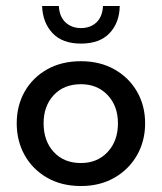

<svg xmlns="http://www.w3.org/2000/svg" viewBox="-20 -613 541 643"><path d="M251 10Q186 10 137.5 -18Q89 -46 62.5 -93.5Q36 -141 36 -200Q36 -259 62.5 -306Q89 -353 137.5 -380.5Q186 -408 251 -408Q315 -408 363.5 -380.5Q412 -353 439 -306Q466 -259 466 -200Q466 -141 439 -93.5Q412 -46 363.5 -18Q315 10 251 10ZM251 -67Q306 -67 340.5 -104Q375 -141 375 -200Q375 -258 340.5 -294.5Q306 -331 251 -331Q194 -331 160 -294.5Q126 -258 126 -200Q126 -141 160 -104Q194 -67 251 -67ZM251 -467Q189 -467 156 -502Q123 -537 121 -593H177Q179 -557 199.5 -538Q220 -519 251 -519Q283 -519 303 -538Q323 -557 325 -593H381Q380 -537 347 -502Q314 -467 251 -467Z"/></svg>

Font: Rokkitt SemiBold Medium
Style: Regular
Weight: 500
Version: Version 3.103